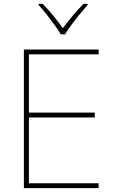

<svg xmlns="http://www.w3.org/2000/svg" viewBox="-20 -969 590 989"><path d="M488 0H103V-714H488V-689H129V-389H468V-364H129V-25H488ZM293 -792Q281 -813 261 -840.5Q241 -868 219.5 -895.5Q198 -923 179 -943V-949H200Q228 -921 255.5 -887Q283 -853 304 -824Q325 -853 353.5 -887Q382 -921 410 -949H431V-943Q413 -923 390.5 -895.5Q368 -868 347.5 -840.5Q327 -813 315 -792Z"/></svg>

Font: Noto Sans Oriya Thin
Style: Regular
Weight: 100
Designer: Amélie Bonet and Sol Matas
Foundry: Google LLC
Version: Version 2.006; ttfautohint (v1.8.4.7-5d5b)